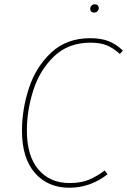

<svg xmlns="http://www.w3.org/2000/svg" viewBox="-20 -870 596 900"><path d="M556 -633 542 -617Q511 -645 480.5 -657.5Q450 -670 404 -670Q300 -670 233 -605.5Q166 -541 136 -446.5Q106 -352 106 -258Q106 -139 160 -75.5Q214 -12 306 -12Q359 -12 396.5 -27.5Q434 -43 471 -71L484 -53Q403 10 305 10Q204 10 143.5 -59.5Q83 -129 83 -257Q83 -357 115.5 -456.5Q148 -556 220 -623.5Q292 -691 403 -691Q455 -691 490.5 -676.5Q526 -662 556 -633ZM403 -828Q403 -837 409 -843.5Q415 -850 424 -850Q433 -850 438 -845Q443 -840 443 -832Q443 -824 437 -817.5Q431 -811 421 -811Q413 -811 408 -815.5Q403 -820 403 -828Z"/></svg>

Font: Fira Sans Thin
Style: Italic
Weight: 250
Italic angle: -8°
Designer: Carrois Corporate & Edenspiekermann AG
Foundry: Carrois Corporate GbR & Edenspiekermann AG
Version: Version 4.203